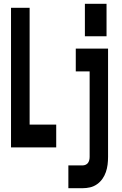

<svg xmlns="http://www.w3.org/2000/svg" viewBox="-20 -776 640 1011"><path d="M427 -585V-756H541V-585ZM38 0V-735H136V-120H276V0ZM340 215V95H415Q423 95 431 91.5Q439 88 443.5 81.5Q448 75 450 67Q452 59 452 50V-400H379V-520H549V50Q549 71 546.5 91Q544 111 537.5 130Q531 149 519.5 165.5Q508 182 491 194Q474 206 454.5 210.5Q435 215 415 215Z"/></svg>

Font: Iosevka SS04 Heavy Extended
Style: Regular
Weight: 900
Width: 7
Monospace: yes
Designer: Belleve Invis
Foundry: Belleve Invis
Version: Version 19.0.0; ttfautohint (v1.8.4)